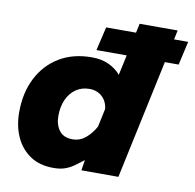

<svg xmlns="http://www.w3.org/2000/svg" viewBox="-83 -824 932 920"><g transform="rotate(10 383.5 -364.0)"><path d="M467 -482 523 -740H708L550 0H370L378 -51Q355 -33 334.5 -18.5Q314 -4 291 4Q268 12 235 12Q168 12 122 -19Q76 -50 52 -103Q28 -156 28 -223Q28 -318 65 -390Q102 -462 168.5 -502Q235 -542 326 -542Q375 -542 410 -525Q445 -508 467 -482ZM302 -139Q337 -139 364.5 -161.5Q392 -184 412 -220L431 -309Q427 -346 402.5 -368.5Q378 -391 341 -391Q304 -391 276 -372Q248 -353 232 -318.5Q216 -284 216 -238Q216 -195 237 -167Q258 -139 302 -139ZM341 -580 368 -695H767L741 -580Z"/></g></svg>

Font: Azeret Mono Thin ExtraBold
Style: Italic
Weight: 800
Italic angle: -12°
Version: Version 1.002